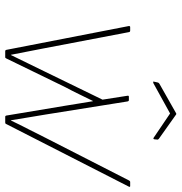

<svg xmlns="http://www.w3.org/2000/svg" viewBox="0 -696 696 736"><g transform="rotate(90 348.0 -328.0)"><path d="M176 0Q172 0 171 -5L80 -473Q79 -479 84 -479H97Q102 -479 103 -475L166 -145Q172 -114 178 -83.5Q184 -53 190 -22H191Q207 -54 222 -85.5Q237 -117 253 -149L362 -373L347 -469Q346 -474 351 -474H364Q368 -474 369 -468L419 -155Q425 -122 430 -89Q435 -56 441 -22H442Q458 -56 475.5 -89.5Q493 -123 509 -156L672 -475Q674 -478 675 -478.5Q676 -479 678 -479H693Q695 -479 696 -478Q697 -477 695 -473L456 -5Q455 -2 453.5 -1Q452 0 450 0H427Q424 0 423 -4L385 -232Q381 -258 376.5 -284.5Q372 -311 368 -336H367Q354 -310 341 -283Q328 -256 314 -230L204 -4Q203 -2 202 -1Q201 0 199 0ZM299 -568Q296 -567 294 -567Q292 -567 293 -570L296 -584Q297 -589 301 -591L414 -655Q417 -657 419 -655L512 -589Q516 -586 515 -582L514 -572Q513 -566 508 -569L415 -632Z"/></g></svg>

Font: Sofia Sans Thin
Style: Italic
Weight: 250
Italic angle: -9°
Version: Version 4.100-B